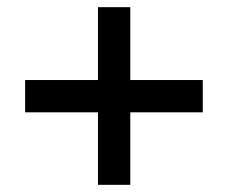

<svg xmlns="http://www.w3.org/2000/svg" viewBox="-20 -568 635 535"><path d="M545 -255H50V-345H545ZM343 -548V-53H253V-548Z"/></svg>

Font: Kulim Park SemiBold
Style: Regular
Weight: 600
Designer: Noponies / Dale Sattler
Foundry: Noponies
Version: Version 1.000; ttfautohint (v1.8.3)